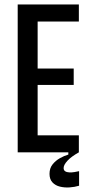

<svg xmlns="http://www.w3.org/2000/svg" viewBox="-20 -680 398 857"><path d="M59 0V-660H148V0ZM101 0V-76H332V0ZM101 -301V-374H309V-301ZM101 -584V-660H332V-584ZM333 149Q313 155 290.5 156.5Q268 158 247.5 153Q227 148 214 134Q201 120 201 96Q201 71 214.5 54Q228 37 247.5 26Q267 15 285 10V-5H332V0Q298 19 281 37.5Q264 56 264 70Q264 80 271 84.5Q278 89 289.5 89.5Q301 90 312.5 88Q324 86 333 84Z"/></svg>

Font: Bricolage Grotesque 36pt Condensed
Style: Regular
Weight: 400
Width: 3
Designer: Mathieu Triay
Foundry: Atelier Triay
Version: Version 1.001;gftools[0.9.33.dev8+g029e19f]